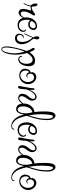

<svg xmlns="http://www.w3.org/2000/svg" viewBox="940 -1514 809 2728"><g transform="rotate(90 1344.0 -149.5)"><path d="M159 -10Q157 -10 153.5 -10.5Q150 -11 146 -12Q106 -21 106 -77Q106 -82 106.5 -87.5Q107 -93 108 -98Q111 -117 116 -136.5Q121 -156 128 -176V-178Q128 -187 119 -187Q114 -187 106 -183Q94 -180 86 -180H80Q77 -180 71 -182Q69 -163 58.5 -133.5Q48 -104 34 -84Q32 -80 27 -80Q20 -80 26 -90Q43 -117 50.5 -143.5Q58 -170 59 -182Q39 -196 30 -236Q29 -238 29 -243V-249Q29 -277 46 -277Q59 -277 66 -258Q69 -250 70.5 -236.5Q72 -223 74 -203Q78 -196 89 -196Q116 -196 167 -235Q178 -243 188 -243Q200 -243 200 -232Q200 -231 199.5 -228Q199 -225 198 -221L170 -172Q155 -146 148.5 -124Q142 -102 142 -85Q142 -51 162 -42Q166 -41 169 -40.5Q172 -40 174 -40Q187 -40 200 -49.5Q213 -59 223 -80L234 -102L246 -123Q247 -127 251 -127Q253 -127 255 -124.5Q257 -122 256 -120Q253 -114 246 -100Q239 -86 232.5 -72.5Q226 -59 223 -55Q193 -10 159 -10Z M334 4Q282 4 254.5 -31.5Q227 -67 227 -120Q227 -182 259 -223Q282 -255 319 -267Q328 -269 335.5 -270.5Q343 -272 350 -272Q377 -272 391.5 -257.5Q406 -243 406 -222Q406 -197 385 -171Q375 -159 358 -152.5Q341 -146 324 -146Q308 -146 293 -153Q278 -160 270 -174Q264 -164 262 -151.5Q260 -139 260 -122Q260 -81 278 -48Q296 -15 339 -15Q376 -15 396 -37.5Q416 -60 416 -80Q416 -96 404 -102Q399 -105 399 -109Q399 -115 405 -115Q415 -115 423.5 -104.5Q432 -94 432 -78Q432 -38 402 -17Q372 4 334 4ZM326 -168Q337 -168 348.5 -171.5Q360 -175 367 -184Q381 -201 381 -219Q381 -233 374 -242Q367 -251 353 -251H347Q321 -251 305 -235Q287 -220 279 -196Q279 -184 293.5 -176Q308 -168 326 -168Z M518 41Q492 41 475.5 25Q459 9 459 -17Q459 -43 472.5 -63Q486 -83 509 -83Q517 -83 517 -76Q517 -71 507 -71Q493 -71 484 -54Q475 -37 475 -24Q475 -7 488 3.5Q501 14 517 14Q550 14 563 -7.5Q576 -29 576 -59Q576 -75 573.5 -91Q571 -107 566 -123Q563 -135 554 -151.5Q545 -168 534.5 -184Q524 -200 516 -208Q504 -179 491.5 -149.5Q479 -120 465 -94Q464 -91 460 -91Q452 -91 455 -99Q459 -106 462.5 -113.5Q466 -121 471 -132L493 -179Q498 -190 502.5 -201Q507 -212 511 -222Q495 -242 495 -272Q495 -285 500.5 -294.5Q506 -304 519 -304Q526 -304 533 -295Q541 -285 538 -262Q537 -257 533.5 -244.5Q530 -232 528 -227Q528 -223 536.5 -210.5Q545 -198 555 -185Q565 -172 569 -167Q586 -144 597 -113.5Q608 -83 608 -54Q608 -17 588 12Q568 41 518 41Z M682 235Q678 235 677 234Q639 229 639 160Q639 146 641 129.5Q643 113 646 94Q655 41 669.5 -14.5Q684 -70 704 -126Q694 -150 684.5 -170.5Q675 -191 664 -207Q659 -215 659 -220Q659 -227 666 -234Q674 -240 679 -240H680Q680 -239 681 -239H682Q693 -226 702.5 -209Q712 -192 722 -166Q750 -207 778.5 -225.5Q807 -244 839 -244Q883 -244 901.5 -219Q920 -194 920 -152Q920 -131 914 -105Q904 -56 876 -28Q853 -5 823 -5Q801 -5 788 -18Q773 -32 773 -55Q773 -60 779 -60Q785 -60 785 -55Q788 -20 821 -20Q845 -20 863 -43Q886 -73 886 -125Q886 -163 872 -184Q856 -209 830 -209Q781 -209 733 -132Q744 -92 750 -51.5Q756 -11 756 33Q756 56 754 77.5Q752 99 749 119Q742 156 728 188Q707 235 682 235ZM679 224H681Q692 224 701 213Q710 199 718 173Q729 141 733 109Q735 95 736 81.5Q737 68 737 54Q737 -15 714 -97Q694 -52 681.5 -5Q669 42 661 96Q658 120 656 138Q654 156 654 167Q654 192 659.5 207Q665 222 679 224Z M1051 -19Q1012 -19 985 -40Q956 -63 956 -98Q956 -131 970 -154Q983 -175 1009 -183Q1005 -194 1005 -202Q1005 -220 1019 -237Q1034 -253 1056 -259Q1061 -260 1066 -260.5Q1071 -261 1076 -261Q1116 -261 1146 -225Q1175 -190 1175 -146Q1175 -94 1138 -56Q1102 -19 1051 -19ZM1051 -34Q1090 -35 1118 -68Q1145 -100 1145 -141Q1145 -177 1128 -202Q1109 -230 1078 -230Q1056 -230 1041 -215Q1025 -199 1025 -172Q1025 -158 1033 -147Q1042 -132 1057 -132H1059Q1070 -132 1083 -144L1085 -145L1086 -144Q1086 -141 1084 -139Q1069 -119 1051 -119Q1022 -119 1004 -160Q981 -145 981 -111Q981 -81 998 -59Q1017 -34 1051 -34Z M1219 -2Q1202 -2 1202 -24Q1202 -30 1203 -31L1212 -78Q1214 -89 1216 -101Q1218 -113 1220 -124Q1225 -150 1229 -174Q1233 -198 1233 -219V-221Q1233 -228 1237 -232Q1241 -236 1246 -236Q1254 -236 1255 -226Q1256 -221 1256.5 -215.5Q1257 -210 1257 -203Q1257 -196 1256.5 -186.5Q1256 -177 1255 -163Q1267 -192 1276.5 -207Q1286 -222 1298 -234Q1327 -266 1356 -266Q1386 -264 1399 -242Q1410 -225 1410 -201Q1410 -169 1380 -130Q1362 -106 1354 -88Q1346 -70 1346 -59Q1346 -32 1361 -23Q1365 -22 1368 -20.5Q1371 -19 1375 -19Q1389 -19 1402.5 -28.5Q1416 -38 1426 -48Q1437 -59 1450.5 -76.5Q1464 -94 1475 -119Q1478 -125 1481 -125Q1487 -125 1484 -114Q1473 -88 1458.5 -68Q1444 -48 1432 -35Q1421 -23 1406 -13.5Q1391 -4 1371 -4Q1345 -4 1328.5 -19Q1312 -34 1312 -62Q1312 -88 1323.5 -111Q1335 -134 1352 -153Q1384 -188 1384 -217Q1384 -247 1356 -247Q1336 -247 1317 -231Q1298 -215 1279 -186Q1268 -168 1261 -151.5Q1254 -135 1250 -120L1244 -55Q1239 -9 1230 -5Q1224 -2 1219 -2Z M1772 94Q1739 94 1714 80Q1693 69 1676 51.5Q1659 34 1648 17Q1633 -8 1624 -31Q1615 -54 1607 -86Q1603 -61 1595 -35.5Q1587 -10 1572 7.5Q1557 25 1530 25Q1492 25 1471 -3Q1450 -31 1450 -84Q1450 -121 1465 -154Q1480 -187 1507.5 -209Q1535 -231 1571 -235Q1566 -272 1564.5 -305Q1563 -338 1563 -369Q1563 -402 1564.5 -427.5Q1566 -453 1570 -470Q1575 -502 1590 -518Q1605 -534 1622 -534Q1645 -534 1665.5 -505.5Q1686 -477 1686 -421Q1686 -387 1682.5 -354Q1679 -321 1676 -304Q1661 -226 1625 -124Q1639 -63 1654.5 -23.5Q1670 16 1690 38Q1706 56 1726 69.5Q1746 83 1766 84Q1778 84 1792 80Q1806 76 1811 55Q1812 51 1817 50Q1822 49 1822 55Q1822 63 1819 68.5Q1816 74 1813 79Q1806 87 1795.5 90.5Q1785 94 1772 94ZM1619 -151Q1633 -198 1643.5 -236.5Q1654 -275 1660 -307Q1662 -321 1665 -352.5Q1668 -384 1668 -412Q1668 -455 1658 -476.5Q1648 -498 1636 -498Q1617 -498 1611 -457Q1602 -388 1602 -331Q1602 -286 1606 -243Q1610 -200 1619 -151ZM1539 3Q1560 0 1571 -19.5Q1582 -39 1586 -64.5Q1590 -90 1590 -109Q1590 -137 1584.5 -164.5Q1579 -192 1574 -206L1565 -203Q1526 -190 1508.5 -152Q1491 -114 1491 -73Q1491 -28 1507 -12Q1522 5 1539 3Z M1825 4Q1773 4 1745.5 -31.5Q1718 -67 1718 -120Q1718 -182 1750 -223Q1773 -255 1810 -267Q1819 -269 1826.5 -270.5Q1834 -272 1841 -272Q1868 -272 1882.5 -257.5Q1897 -243 1897 -222Q1897 -197 1876 -171Q1866 -159 1849 -152.5Q1832 -146 1815 -146Q1799 -146 1784 -153Q1769 -160 1761 -174Q1755 -164 1753 -151.5Q1751 -139 1751 -122Q1751 -81 1769 -48Q1787 -15 1830 -15Q1867 -15 1887 -37.5Q1907 -60 1907 -80Q1907 -96 1895 -102Q1890 -105 1890 -109Q1890 -115 1896 -115Q1906 -115 1914.5 -104.5Q1923 -94 1923 -78Q1923 -38 1893 -17Q1863 4 1825 4ZM1817 -168Q1828 -168 1839.5 -171.5Q1851 -175 1858 -184Q1872 -201 1872 -219Q1872 -233 1865 -242Q1858 -251 1844 -251H1838Q1812 -251 1796 -235Q1778 -220 1770 -196Q1770 -184 1784.5 -176Q1799 -168 1817 -168Z M1950 -2Q1933 -2 1933 -24Q1933 -30 1934 -31L1943 -78Q1945 -89 1947 -101Q1949 -113 1951 -124Q1956 -150 1960 -174Q1964 -198 1964 -219V-221Q1964 -228 1968 -232Q1972 -236 1977 -236Q1985 -236 1986 -226Q1987 -221 1987.5 -215.5Q1988 -210 1988 -203Q1988 -196 1987.5 -186.5Q1987 -177 1986 -163Q1998 -192 2007.5 -207Q2017 -222 2029 -234Q2058 -266 2087 -266Q2117 -264 2130 -242Q2141 -225 2141 -201Q2141 -169 2111 -130Q2093 -106 2085 -88Q2077 -70 2077 -59Q2077 -32 2092 -23Q2096 -22 2099 -20.5Q2102 -19 2106 -19Q2120 -19 2133.5 -28.5Q2147 -38 2157 -48Q2168 -59 2181.5 -76.5Q2195 -94 2206 -119Q2209 -125 2212 -125Q2218 -125 2215 -114Q2204 -88 2189.5 -68Q2175 -48 2163 -35Q2152 -23 2137 -13.5Q2122 -4 2102 -4Q2076 -4 2059.5 -19Q2043 -34 2043 -62Q2043 -88 2054.5 -111Q2066 -134 2083 -153Q2115 -188 2115 -217Q2115 -247 2087 -247Q2067 -247 2048 -231Q2029 -215 2010 -186Q1999 -168 1992 -151.5Q1985 -135 1981 -120L1975 -55Q1970 -9 1961 -5Q1955 -2 1950 -2Z M2503 94Q2470 94 2445 80Q2424 69 2407 51.5Q2390 34 2379 17Q2364 -8 2355 -31Q2346 -54 2338 -86Q2334 -61 2326 -35.5Q2318 -10 2303 7.5Q2288 25 2261 25Q2223 25 2202 -3Q2181 -31 2181 -84Q2181 -121 2196 -154Q2211 -187 2238.5 -209Q2266 -231 2302 -235Q2297 -272 2295.5 -305Q2294 -338 2294 -369Q2294 -402 2295.5 -427.5Q2297 -453 2301 -470Q2306 -502 2321 -518Q2336 -534 2353 -534Q2376 -534 2396.5 -505.5Q2417 -477 2417 -421Q2417 -387 2413.5 -354Q2410 -321 2407 -304Q2392 -226 2356 -124Q2370 -63 2385.5 -23.5Q2401 16 2421 38Q2437 56 2457 69.5Q2477 83 2497 84Q2509 84 2523 80Q2537 76 2542 55Q2543 51 2548 50Q2553 49 2553 55Q2553 63 2550 68.5Q2547 74 2544 79Q2537 87 2526.5 90.5Q2516 94 2503 94ZM2350 -151Q2364 -198 2374.5 -236.5Q2385 -275 2391 -307Q2393 -321 2396 -352.5Q2399 -384 2399 -412Q2399 -455 2389 -476.5Q2379 -498 2367 -498Q2348 -498 2342 -457Q2333 -388 2333 -331Q2333 -286 2337 -243Q2341 -200 2350 -151ZM2270 3Q2291 0 2302 -19.5Q2313 -39 2317 -64.5Q2321 -90 2321 -109Q2321 -137 2315.5 -164.5Q2310 -192 2305 -206L2296 -203Q2257 -190 2239.5 -152Q2222 -114 2222 -73Q2222 -28 2238 -12Q2253 5 2270 3Z M2555 -19Q2516 -19 2489 -40Q2460 -63 2460 -98Q2460 -131 2474 -154Q2487 -175 2513 -183Q2509 -194 2509 -202Q2509 -220 2523 -237Q2538 -253 2560 -259Q2565 -260 2570 -260.5Q2575 -261 2580 -261Q2620 -261 2650 -225Q2679 -190 2679 -146Q2679 -94 2642 -56Q2606 -19 2555 -19ZM2555 -34Q2594 -35 2622 -68Q2649 -100 2649 -141Q2649 -177 2632 -202Q2613 -230 2582 -230Q2560 -230 2545 -215Q2529 -199 2529 -172Q2529 -158 2537 -147Q2546 -132 2561 -132H2563Q2574 -132 2587 -144L2589 -145L2590 -144Q2590 -141 2588 -139Q2573 -119 2555 -119Q2526 -119 2508 -160Q2485 -145 2485 -111Q2485 -81 2502 -59Q2521 -34 2555 -34Z"/></g></svg>

Font: Puppies Play
Style: Regular
Weight: 400
Designer: Robert E. Leuschke
Foundry: Robert E. Leuschke
Version: Version 1.010; ttfautohint (v1.8.3)